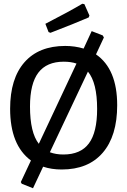

<svg xmlns="http://www.w3.org/2000/svg" viewBox="-20 -895 679 1024"><path d="M249 -720 239 -724 222 -768Q352 -835 419 -875L430 -873L457 -812L453 -802Q379 -770 249 -720ZM492 -605Q605 -527 605 -334Q605 -170 528 -80.5Q451 9 309 9Q255 9 210 -6L156 109L96 85L91 76L145 -39Q34 -121 34 -315Q34 -476 110.5 -563Q187 -650 328 -650Q379 -650 426 -636L469 -729L528 -706L534 -695ZM140 -327Q140 -188 187 -128L388 -556Q359 -566 320 -566Q229 -566 184.5 -507.5Q140 -449 140 -327ZM318 -71Q410 -71 454 -130Q498 -189 498 -314Q498 -454 449 -513L246 -83Q278 -71 318 -71Z"/></svg>

Font: Alegreya Sans SC Medium
Style: Regular
Weight: 500
Designer: Juan Pablo del Peral
Foundry: Huerta Tipografica
Version: Version 2.001;PS 002.001;hotconv 1.0.88;makeotf.lib2.5.64775